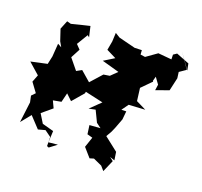

<svg xmlns="http://www.w3.org/2000/svg" viewBox="-211 -1073 1412 1341"><g transform="rotate(20 494.5 -402.5)"><path d="M990 -825 893 -863 868 -846 869 -811 769 -820 690 -764 655 -769 653 -801 600 -799 477 -830 441 -852 438 -787 426 -721 498 -685 422 -638 551 -602 504 -556 459 -549 383 -464C358 -485 334 -507 309 -528L271 -507L185 -612L195 -564L243 -655L212 -687L262 -770L276 -759L258 -837C213 -826 168 -816 124 -804L94 -812L68 -748L96 -664L117 -627L88 -643L81 -546L68 -486L-52 -460L31 -387L10 -333L60 -265L34 -238L44 -191L25 -38L85 -112L160 -32L212 -46L259 -12L260 55L274 61L328 20L260 27L264 -58L179 -81L139 -146L213 -208L189 -259L249 -270L266 -339L310 -297L383 -382L385 -394L519 -364L443 -290L492 -300L532 -217L568 -190L488 -184L497 -119L537 -108L511 -31L568 34L598 25L662 54L689 85L727 -3L700 -24L736 -12L727 -72L625 -152L649 -194L663 -226L691 -300L697 -362L661 -361L697 -411L818 -418L743 -455L731 -549L802 -621L799 -627L808 -660L842 -613L836 -570L931 -604L953 -701L947 -746L995 -779L919 -890L1000 -775Z"/></g></svg>

Font: Hussar Lance
Style: ExBd
Weight: 700
Foundry: Cannot Into Space Fonts, PlusOne Fonts
Version: Version 2.270